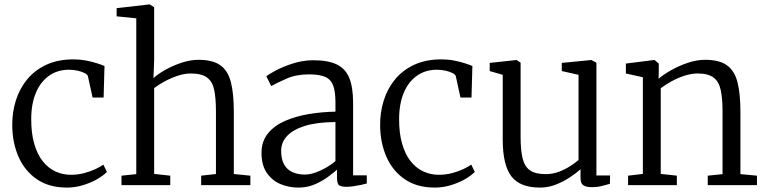

<svg xmlns="http://www.w3.org/2000/svg" viewBox="-20 -839 3478 870"><path d="M283.5 11Q202.5 11 147.5 -26.5Q92.5 -64 64.2 -128Q36 -192 35.5 -271Q35 -330.5 52 -384.2Q69 -438 103.5 -479.8Q138 -521.5 190.5 -545.8Q243 -570 313.5 -570Q342.5 -570 369.8 -564.8Q397 -559.5 418.8 -552.5Q440.5 -545.5 453.5 -540L449.5 -397H399.5L378.5 -493Q377 -501 363.8 -507.8Q350.5 -514.5 331.5 -518.8Q312.5 -523 292.5 -523Q241 -523 202.8 -496.2Q164.5 -469.5 143.2 -420Q122 -370.5 121.5 -302Q121 -237 134.8 -188.8Q148.5 -140.5 173 -109.2Q197.5 -78 230.5 -62.5Q263.5 -47 301.5 -47Q332 -47 360 -54.2Q388 -61.5 410.8 -72Q433.5 -82.5 448.5 -93L464.5 -60Q446 -41.5 416.8 -25.2Q387.5 -9 352.8 1Q318 11 283.5 11Z M597.5 -50V-756L508.5 -765V-802L656.5 -819H658.5L678.5 -806V-568L675.5 -485Q694 -502.5 727.8 -521.8Q761.5 -541 801.8 -554.5Q842 -568 879.5 -568Q943 -568 977.8 -543.8Q1012.5 -519.5 1026 -467.5Q1039.5 -415.5 1039.5 -333V-50.5L1114.5 -43V0H891.5V-43L958.5 -50.5V-334Q958.5 -392.5 950.8 -430.8Q943 -469 918.5 -487.5Q894 -506 844.5 -506Q816.5 -506 786 -496Q755.5 -486 727.2 -470.8Q699 -455.5 678.5 -440V-51L751.5 -43V0H530.5V-43Z M1332 11Q1287.5 11 1249.5 -5.5Q1211.5 -22 1188.2 -56.8Q1165 -91.5 1165 -146Q1165 -198.5 1193.8 -234Q1222.5 -269.5 1270.8 -290.8Q1319 -312 1378.5 -322Q1438 -332 1500 -333V-375Q1500 -424.5 1489.5 -452Q1479 -479.5 1453 -490.8Q1427 -502 1380 -502Q1321.5 -502 1277.2 -482.2Q1233 -462.5 1209 -449L1187 -493Q1196 -501.5 1228.5 -519Q1261 -536.5 1306.5 -551.2Q1352 -566 1400 -566Q1466.5 -566 1506 -547Q1545.5 -528 1562.8 -485.5Q1580 -443 1580 -373V-44.5H1642V-7.5Q1631 -4.5 1615 -1Q1599 2.5 1581.5 5Q1564 7.5 1549 7.5Q1527.5 7.5 1517.2 1Q1507 -5.5 1507 -34.5V-70Q1494.5 -59 1469.2 -39.8Q1444 -20.5 1409 -4.8Q1374 11 1332 11ZM1362 -48Q1392 -48 1431 -65.8Q1470 -83.5 1500 -109V-286Q1417 -285.5 1362.5 -268.8Q1308 -252 1281 -223Q1254 -194 1254 -156Q1254 -116 1268.2 -92.2Q1282.5 -68.5 1307 -58.2Q1331.5 -48 1362 -48Z M1950.5 11Q1869.5 11 1814.5 -26.5Q1759.5 -64 1731.2 -128Q1703 -192 1702.5 -271Q1702 -330.5 1719 -384.2Q1736 -438 1770.5 -479.8Q1805 -521.5 1857.5 -545.8Q1910 -570 1980.5 -570Q2009.5 -570 2036.8 -564.8Q2064 -559.5 2085.8 -552.5Q2107.5 -545.5 2120.5 -540L2116.5 -397H2066.5L2045.5 -493Q2044 -501 2030.8 -507.8Q2017.5 -514.5 1998.5 -518.8Q1979.5 -523 1959.5 -523Q1908 -523 1869.8 -496.2Q1831.5 -469.5 1810.2 -420Q1789 -370.5 1788.5 -302Q1788 -237 1801.8 -188.8Q1815.5 -140.5 1840 -109.2Q1864.5 -78 1897.5 -62.5Q1930.5 -47 1968.5 -47Q1999 -47 2027 -54.2Q2055 -61.5 2077.8 -72Q2100.5 -82.5 2115.5 -93L2131.5 -60Q2113 -41.5 2083.8 -25.2Q2054.5 -9 2019.8 1Q1985 11 1950.5 11Z M2660.5 9Q2636.5 9 2623.5 0.8Q2610.5 -7.5 2610.5 -33V-72Q2590.5 -54 2561.2 -34.8Q2532 -15.5 2497.8 -2.2Q2463.5 11 2427.5 11Q2335.5 11 2296.8 -40.5Q2258 -92 2258 -206V-500L2199 -517V-554L2320 -567H2321L2339 -555V-218Q2339 -158.5 2348 -121.5Q2357 -84.5 2381.5 -67.2Q2406 -50 2452.5 -50Q2484 -50 2512 -60.5Q2540 -71 2563 -85.8Q2586 -100.5 2601.5 -114V-500L2525.5 -517V-554L2658.5 -567H2659.5L2682.5 -555V-44H2744.5L2743.5 -6Q2727 -1.5 2707 3.8Q2687 9 2660.5 9Z M2893 -51V-489L2816 -506V-551L2943 -567H2946L2965 -551V-507L2964 -482Q2986 -501 3021.2 -521Q3056.5 -541 3097 -554.5Q3137.5 -568 3175 -568Q3240 -568 3274.5 -542.8Q3309 -517.5 3322 -465.5Q3335 -413.5 3335 -333V-50L3410 -43V0H3187V-43L3254 -50V-334Q3254 -392 3246 -430.2Q3238 -468.5 3213.8 -487.2Q3189.5 -506 3141 -506Q3112.5 -506 3081.8 -496Q3051 -486 3022.8 -470.5Q2994.5 -455 2974 -439V-51L3047 -43V0H2826V-43Z"/></svg>

Font: Merriweather Light
Style: Regular
Weight: 300
Designer: Eben Sorkin
Foundry: Eben Sorkin
Version: Version 2.100